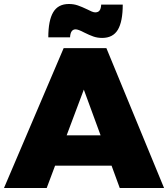

<svg xmlns="http://www.w3.org/2000/svg" viewBox="-28 -942 842 962"><path d="M572 0 531 -112H248L206 0H-8L291 -701H505L794 0ZM306 -264H476L392 -493ZM484 -752Q460 -752 440 -759Q420 -766 394 -779Q364 -795 351 -795Q325 -795 323 -755H214Q214 -839 238.5 -880.5Q263 -922 317 -922Q341 -922 361.5 -915Q382 -908 409 -895Q420 -889 431 -884.5Q442 -880 449 -880Q464 -880 471 -889.5Q478 -899 479 -919H587Q587 -834 562.5 -793Q538 -752 484 -752Z"/></svg>

Font: #9Slide03 Montserrat ExtraBold
Style: Regular
Weight: 800
Designer: Julieta Ulanovsky
Foundry: Julieta Ulanovsky
Version: Version 6.001